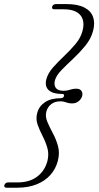

<svg xmlns="http://www.w3.org/2000/svg" viewBox="-81 -768 474 920"><path d="M225.5 -307.5Q228.5 -318 216 -318Q184 -318 165.8 -327Q147.5 -336 141.5 -351.8Q135.5 -367.5 141 -388Q148.5 -417 172.8 -444.5Q197 -472 226.8 -500Q256.5 -528 281.2 -557.5Q306 -587 314.5 -620.5Q323 -652.5 315.2 -675.5Q307.5 -698.5 284.8 -711Q262 -723.5 224.5 -723.5H179.5Q173 -723.5 170 -726.8Q167 -730 169 -736.5Q170.5 -742 175.5 -745.2Q180.5 -748.5 187.5 -748.5H237Q291 -748.5 323 -732Q355 -715.5 365 -686.5Q375 -657.5 365 -620Q355 -582 328 -549Q301 -516 269.8 -486.8Q238.5 -457.5 213.5 -432Q188.5 -406.5 182 -382.5Q176.5 -360.5 186.5 -346.8Q196.5 -333 223 -333Q234.5 -333 243.8 -335.2Q253 -337.5 262.5 -340.2Q272 -343 284 -343Q302.5 -343 309.5 -332Q316.5 -321 312.5 -307.5Q309 -294 296 -283.2Q283 -272.5 264.5 -272.5Q252 -272.5 243.8 -275Q235.5 -277.5 227.8 -280Q220 -282.5 208.5 -282.5Q182 -282.5 164.5 -269Q147 -255.5 141 -233Q135 -209.5 146 -183.8Q157 -158 172.5 -129.2Q188 -100.5 197 -67.5Q206 -34.5 196 3.5Q186 41.5 160.5 70.2Q135 99 94.8 115.2Q54.5 131.5 0.5 131.5H-49Q-56 131.5 -59 128Q-62 124.5 -60 118.5Q-58 112.5 -53 109.2Q-48 106 -41.5 106H3.5Q60 106 96.5 78.8Q133 51.5 146 4.5Q154.5 -29 146 -58.8Q137.5 -88.5 123 -116.5Q108.5 -144.5 99 -171.5Q89.5 -198.5 97.5 -227.5Q106 -259 134.5 -278.2Q163 -297.5 210.5 -297.5Q216.5 -297.5 220.2 -300Q224 -302.5 225.5 -307.5Z"/></svg>

Font: Fraunces ExtraLight
Style: Italic
Weight: 250
Italic angle: -16°
Version: Version 1.000;[b76b70a41]